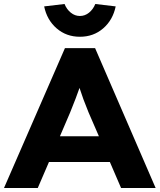

<svg xmlns="http://www.w3.org/2000/svg" viewBox="-37 -941 799 961"><path d="M288 -700H439L742 0H569L513 -130H208L152 0H-17ZM458 -259 406 -379Q378 -447 361 -501Q346 -457 314 -378L263 -259ZM184 -909 286 -921Q297 -894 317.5 -877.5Q338 -861 363 -861Q388 -861 408.5 -877.5Q429 -894 440 -921L542 -909Q528 -841 479.5 -799Q431 -757 363 -757Q295 -757 246.5 -799Q198 -841 184 -909Z"/></svg>

Font: Lexend Exa HM Xlight
Style: Bold
Weight: 700
Designer: Bonnie Shaver-Troup, Thomas Jockin, Octavio Pardo
Foundry: Lexend
Version: Version 1.091